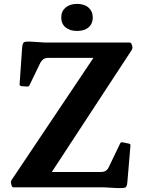

<svg xmlns="http://www.w3.org/2000/svg" viewBox="-20 -969 740 993"><path d="M51.3 0Q42.2 0 39.8 -10L37 -21.9Q35.4 -31 40.8 -39.4L485.6 -702.9L493.2 -669.6H231.7Q213.8 -669.6 204.4 -662.9Q195 -656.2 188.2 -643.5L132.8 -528.7Q129 -520 118.6 -521.6L90.1 -523.4Q79.9 -525.8 81.5 -534.8L94.5 -723.1Q96.1 -738.4 99.5 -745.3Q102.9 -752.1 115 -753.5Q127.1 -754.9 152.4 -752.9L212.7 -749H649.6Q658.8 -749 661.2 -739L664.6 -727.2Q666.1 -718 660.7 -709.6L230.3 -52.5L212.9 -79.4H499.8Q517.7 -79.4 527.6 -86.1Q537.5 -92.8 543.3 -106L600.8 -225.9Q604.3 -235.3 614.9 -232.9L646 -226.4Q656.2 -224.8 654.6 -214.8L638.7 -27.1Q637.6 -12.9 633.9 -5.5Q630.2 1.8 618.6 3.1Q607 4.4 580.6 3.4L520.9 0ZM378.4 -808.9Q341.1 -808.9 318.9 -827.6Q296.7 -846.4 296.7 -879Q296.7 -910.3 318.9 -929.6Q341.1 -948.9 378.4 -948.9Q416.3 -948.9 438.1 -929.6Q459.8 -910.3 459.8 -879Q459.8 -846.4 438.1 -827.6Q416.3 -808.9 378.4 -808.9Z"/></svg>

Font: Hahmlet
Style: Regular
Weight: 400
Designer: Minjoo Ham & Mark Frömberg
Foundry: hypertype
Version: Version 1.002